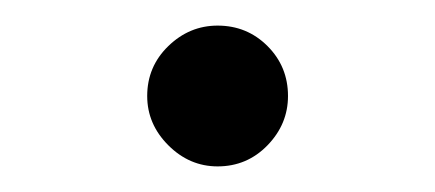

<svg xmlns="http://www.w3.org/2000/svg" viewBox="-20 -115 340 150"><path d="M95 -40Q95 -63 111.5 -79Q128 -95 150 -95Q173 -95 189 -79Q205 -63 205 -40Q205 -18 189 -1.5Q173 15 150 15Q128 15 111.5 -1.5Q95 -18 95 -40Z"/></svg>

Font: Von Book
Style: Regular
Weight: 400
Version: Version 4.000; ttfautohint (v1.8.4.7-5d5b)